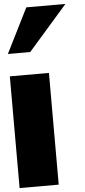

<svg xmlns="http://www.w3.org/2000/svg" viewBox="-65 -1035 473 1070"><g transform="rotate(-5 172.0 -500.0)"><path d="M218.8 0H0V-625H218.8ZM125 -750H0L125 -1000H343.8Z"/></g></svg>

Font: CraftyPE
Style: Regular
Weight: 400
Designer: Erek Butcher
Foundry: Haunted Coop
Version: Version 0.018;April 4, 2024;FontCreator 15.0.0.2962 64-bit